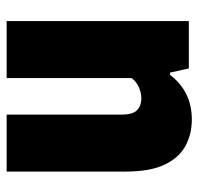

<svg xmlns="http://www.w3.org/2000/svg" viewBox="-30 -568 598 578"><g transform="rotate(90 269.0 -279.0)"><path d="M43.5 0V-548.5H186L198.5 -492H205.5Q255.5 -557.5 340 -557.5Q384 -557.5 419.5 -538.2Q455 -519 475.8 -475.2Q496.5 -431.5 496.5 -358.5V0H325V-345.5Q325 -380 311.5 -392.8Q298 -405.5 276.5 -405.5Q259.5 -405.5 242.5 -398Q225.5 -390.5 215 -376V0Z"/></g></svg>

Font: Encode Sans Cnd XBd
Style: Regular
Weight: 800
Width: 3
Designer: Multiple Designers
Foundry: Impallari Type
Version: Version 3.002; ttfautohint (v1.8.3) -l 8 -r 50 -G 200 -x 14 